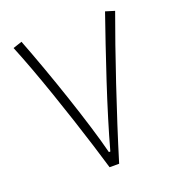

<svg xmlns="http://www.w3.org/2000/svg" viewBox="-128 -808 842 912"><g transform="rotate(-20 293.0 -351.5)"><path d="M271 0Q255.4 -53.2 234.1 -121.3Q212.9 -189.5 188 -264.9Q163.1 -340.3 137 -416.3Q110.8 -492.2 85 -562Q59.1 -631.8 36.1 -688L81.5 -703.1Q108.9 -632.3 139.4 -547.6Q169.9 -462.9 199.2 -375.5Q228.5 -288.1 252.9 -208.5Q277.3 -128.9 292.5 -68.8H299.8Q319.3 -140.1 344.5 -222.4Q369.6 -304.7 397.7 -389.9Q425.8 -475.1 453.1 -555.4Q480.5 -635.7 503.9 -703.1L549.8 -689Q524.9 -621.1 495.8 -537.6Q466.8 -454.1 436 -362.8Q405.3 -271.5 375.5 -179Q345.7 -86.4 319.3 0Z"/></g></svg>

Font: Cascadia Mono ExtraLight
Style: Regular
Weight: 200
Monospace: yes
Designer: Aaron Bell
Foundry: Saja Typeworks
Version: Version 2404.023; ttfautohint (v1.8.4)